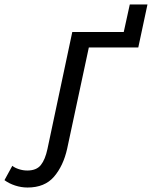

<svg xmlns="http://www.w3.org/2000/svg" viewBox="-163 -665 679 858"><path d="M-40 173Q-68 173 -95.5 164Q-123 155 -143 140L-108 76Q-97 85 -78.5 91Q-60 97 -41 97Q0 97 19.5 72.5Q39 48 49 1L160 -522H390L417 -645H496L455 -453H234L137 0Q120 76 78.5 124.5Q37 173 -40 173Z"/></svg>

Font: Raleway Medium
Style: Italic
Weight: 500
Italic angle: -12°
Designer: Matt McInerney, Pablo Impallari, Rodrigo Fuenzalida
Foundry: Matt McInerney, Pablo Impallari, Rodrigo Fuenzalida
Version: Version 4.026